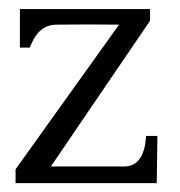

<svg xmlns="http://www.w3.org/2000/svg" viewBox="-20 -413 406 433"><path d="M318.4 -392.6V-366.2L94.7 -37.6H260.3Q297.4 -37.6 307.1 -85.4L309.6 -106.4H335L333.5 0H15.1V-31.2L248.5 -357.4Q181.2 -358.4 106 -357.4Q68.4 -356.4 50.3 -313Q47.9 -307.6 46.9 -305.7H24.9V-392.6Z"/></svg>

Font: Lancelot
Style: Regular
Weight: 400
Designer: Marion Kadi
Foundry: Marion Kadi, Anton Koovit
Version: 1.004